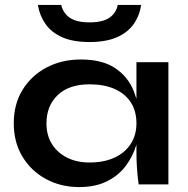

<svg xmlns="http://www.w3.org/2000/svg" viewBox="-20 -750 763 781"><path d="M302 11Q228 11 167.5 -21.5Q107 -54 71.5 -112.5Q36 -171 36 -248Q36 -327 72 -385Q108 -443 169.5 -475.5Q231 -508 309 -508Q395 -508 447.5 -473.5Q500 -439 524 -380Q530 -364 535 -348V-497H665V0H544Q544 0 541.5 -19.5Q539 -39 537 -69Q535 -99 535 -128V-162Q534 -160 534 -159Q520 -113 491 -74.5Q462 -36 415 -12.5Q368 11 302 11ZM344 -89Q403 -89 446 -109Q489 -129 512 -165Q535 -201 535 -248Q535 -299 511.5 -334.5Q488 -370 445.5 -388.5Q403 -407 344 -407Q261 -407 215 -363.5Q169 -320 169 -248Q169 -200 191 -164.5Q213 -129 252.5 -109Q292 -89 344 -89ZM554 -730Q548 -687 524 -652.5Q500 -618 455.5 -598.5Q411 -579 344 -579Q277 -579 233 -598.5Q189 -618 165 -652.5Q141 -687 134 -730H229Q237 -696 264.5 -677.5Q292 -659 344 -659Q397 -659 424.5 -677.5Q452 -696 459 -730Z"/></svg>

Font: Syne Modified
Style: Bold
Weight: 700
Designer: Lucas Descroix
Foundry: Bonjour Monde
Version: Version 2.200